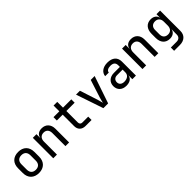

<svg xmlns="http://www.w3.org/2000/svg" viewBox="274 -2089 3652 3652"><g transform="rotate(-45 2100.0 -262.5)"><path d="M300 8C434 8 520 -74 520 -212V-338C520 -477 435 -558 300 -558C165 -558 80 -477 80 -338V-212C80 -74 166 8 300 8ZM300 -79C225 -79 179 -122 179 -203V-347C179 -428 225 -471 300 -471C375 -471 421 -428 421 -347V-203C421 -122 375 -79 300 -79Z M688 0H787V-349C787 -429 831 -476 903 -476C972 -476 1015 -432 1015 -352V0H1114V-368C1114 -486 1043 -560 934 -560C850 -560 796 -518 787 -445H786V-550H688Z M1555 0H1718V-90H1557C1522 -90 1500 -114 1500 -151V-460H1723V-550H1500V-705H1401V-550H1244V-460H1401V-150C1401 -59 1461 0 1555 0Z M2036 0H2164L2351 -550H2246L2130 -189C2117 -146 2107 -102 2102 -78C2096 -102 2085 -146 2072 -189L1955 -550H1850Z M2649 10C2743 10 2803 -32 2813 -101H2815V0H2912V-377C2912 -493 2836 -560 2701 -560C2576 -560 2497 -495 2490 -406H2588C2591 -450 2634 -476 2701 -476C2776 -476 2813 -443 2813 -375V-333H2652C2540 -333 2465 -265 2465 -162C2465 -59 2535 10 2649 10ZM2675 -73C2606 -73 2565 -109 2565 -167C2565 -223 2603 -260 2661 -260H2813V-187C2813 -117 2759 -73 2675 -73Z M3088 0H3187V-349C3187 -429 3231 -476 3303 -476C3372 -476 3415 -432 3415 -352V0H3514V-368C3514 -486 3443 -560 3334 -560C3250 -560 3196 -518 3187 -445H3186V-550H3088Z M3759 180H3914C4035 180 4111 110 4111 -2V-550H4014V-455H4013C3999 -521 3945 -560 3867 -560C3754 -560 3684 -480 3684 -354V-241C3684 -114 3754 -37 3867 -37C3946 -37 4001 -76 4014 -144H4015L4013 -49V-3C4013 56 3975 92 3914 92H3759ZM3898 -120C3825 -120 3783 -165 3783 -237V-357C3783 -429 3825 -474 3898 -474C3969 -474 4013 -428 4013 -349V-246C4013 -167 3969 -120 3898 -120Z"/></g></svg>

Font: JetBrains Mono Medium
Style: Regular
Weight: 436
Monospace: yes
Designer: Philipp Nurullin, Konstantin Bulenkov
Foundry: JetBrains
Version: Version 2.305